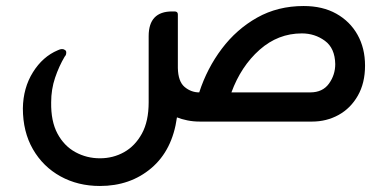

<svg xmlns="http://www.w3.org/2000/svg" viewBox="-20 -404 1282 638"><path d="M989 -384Q1052 -384 1097.5 -358.5Q1143 -333 1168 -288.5Q1193 -244 1193 -186Q1193 -128 1169 -86Q1145 -44 1105 -22Q1065 0 1017 0H644Q622 0 602.5 -4Q583 -8 568 -14Q553 95 483 154.5Q413 214 312 214Q239 214 181 182Q123 150 89.5 92Q56 34 56 -44Q57 -112 89.5 -164Q122 -216 172 -237Q176 -239 179.5 -240Q183 -241 186 -241Q192 -241 196.5 -237.5Q201 -234 200 -228Q200 -221 195 -216Q176 -184 163 -145.5Q150 -107 150 -64Q149 -1 171 40Q193 81 230.5 101.5Q268 122 312 122Q356 122 392.5 101.5Q429 81 451.5 40Q474 -1 474 -64V-284Q474 -366 552 -366H560Q571 -366 571 -356V-178Q572 -133 593.5 -115Q615 -97 642 -97Q668 -177 717 -242Q766 -307 834.5 -345.5Q903 -384 989 -384ZM749 -97H1011Q1052 -97 1073 -126Q1094 -155 1094 -191Q1093 -244 1059.5 -268.5Q1026 -293 983 -293Q904 -293 842.5 -238.5Q781 -184 749 -97Z"/></svg>

Font: Zain
Style: Bold
Weight: 700
Designer: Zain,Boutros
Foundry: Mobile Telecommunications Company (Zain), 2024
Version: Version 1.50; ttfautohint (v1.8.4)